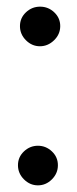

<svg xmlns="http://www.w3.org/2000/svg" viewBox="-20 -557 232 577"><path d="M94 0Q70 0 52 -18Q34 -36 34 -60.5Q34 -85 52 -102Q70 -119 94 -119Q118 -119 136 -102Q154 -85 154 -60.5Q154 -36 136 -18Q118 0 94 0ZM100 -418Q76 -418 58 -436Q40 -454 40 -478.5Q40 -503 58 -520Q76 -537 100.5 -537Q125 -537 143 -520Q161 -503 161 -478.5Q161 -454 142.5 -436Q124 -418 100 -418Z"/></svg>

Font: Economica
Style: Bold
Weight: 700
Designer: Vicente Lamonaca
Foundry: Vicente Lamonaca
Version: Version 1.100